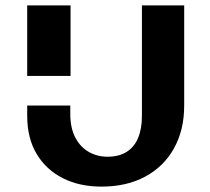

<svg xmlns="http://www.w3.org/2000/svg" viewBox="-20 -678 780 713"><path d="M241 -286V-255Q241 -203 259.5 -167.5Q278 -132 309.5 -114Q341 -96 379 -96Q421 -96 449.5 -113.5Q478 -131 492.5 -165Q507 -199 507 -247V-658H664V-286Q664 -195 626 -127Q588 -59 519 -22Q450 15 357 15Q275 15 213 -16.5Q151 -48 116 -106.5Q81 -165 81 -248V-286ZM81 -396V-658H242V-396Z"/></svg>

Font: Ysabeau ExtraBold
Style: Regular
Weight: 800
Designer: Christian Thalmann (Catharsis Fonts)
Version: Version 2.002